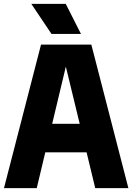

<svg xmlns="http://www.w3.org/2000/svg" viewBox="-22 -970 682 990"><path d="M-1.5 0 189.5 -740H449L640 0H469L424.5 -184.5H211.5L167.5 0ZM247 -331.5H389L317.5 -626.5ZM243.5 -795 139.5 -950H317L395.5 -795Z"/></svg>

Font: Encode Sans Condensed Condensed ExtraBold
Style: Regular
Weight: 800
Width: 3
Designer: Multiple Designers
Foundry: Impallari Type
Version: Version 3.000; ttfautohint (v1.8.3) -l 8 -r 50 -G 200 -x 14 